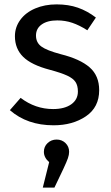

<svg xmlns="http://www.w3.org/2000/svg" viewBox="-20 -559 507 875"><path d="M417 -479 378 -421Q342 -444 309.5 -455Q277 -466 241 -466Q196 -466 170 -447.5Q144 -429 144 -397Q144 -365 168.5 -347Q193 -329 257 -312Q345 -290 388.5 -252Q432 -214 432 -148Q432 -70 371.5 -29Q311 12 224 12Q104 12 25 -57L74 -113Q141 -62 222 -62Q274 -62 304.5 -83.5Q335 -105 335 -142Q335 -169 324 -185.5Q313 -202 286 -214.5Q259 -227 207 -241Q123 -263 85.5 -300Q48 -337 48 -394Q48 -435 72.5 -468.5Q97 -502 140.5 -520.5Q184 -539 238 -539Q292 -539 335 -524Q378 -509 417 -479ZM295 133Q295 146 289.5 162Q284 178 269 210L228 296H175L204 180Q180 159 180 133Q180 109 197 93Q214 77 238 77Q262 77 278.5 93Q295 109 295 133Z"/></svg>

Font: Statis Sans
Style: Regular
Weight: 400
Designer: bBox Type GmbH
Foundry: bBox Type GmbH
Version: Version 1.000